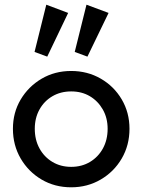

<svg xmlns="http://www.w3.org/2000/svg" viewBox="-20 -787 606 817"><path d="M283 10Q213 10 157 -23Q101 -56 68 -112.5Q35 -169 35 -239Q35 -308 68 -363.5Q101 -419 157 -452Q213 -485 283 -485Q352 -485 408.5 -452.5Q465 -420 498 -364Q531 -308 531 -239Q531 -169 498 -112.5Q465 -56 408.5 -23Q352 10 283 10ZM283 -77Q328 -77 363 -98Q398 -119 418 -155.5Q438 -192 438 -239Q438 -285 417.5 -321Q397 -357 362.5 -377.5Q328 -398 283 -398Q238 -398 203 -377.5Q168 -357 148 -321Q128 -285 128 -239Q128 -192 148 -155.5Q168 -119 203 -98Q238 -77 283 -77ZM181 -546 127 -566 177 -767 270 -732ZM352 -546 298 -566 348 -767 442 -732Z"/></svg>

Font: Outfit Thin
Style: Regular
Weight: 400
Version: Version 1.100;gftools[0.9.27]